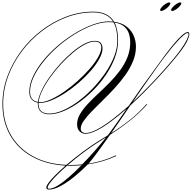

<svg xmlns="http://www.w3.org/2000/svg" viewBox="-68 -987 1577 1579"><path d="M335 572Q322 572 317.5 566.5Q313 561 313 555Q313 541 333.5 513.5Q354 486 390 450.5Q426 415 471 375Q313 366 196.5 301.5Q80 237 16 126Q-48 15 -48 -132Q-48 -248 -7.5 -358.5Q33 -469 104.5 -565.5Q176 -662 271 -735Q366 -808 475 -849.5Q584 -891 698 -891Q822 -891 870 -808Q933 -800 973 -768.5Q1013 -737 1031.5 -693.5Q1050 -650 1050 -603Q1050 -542 1025.5 -482.5Q1001 -423 960.5 -367Q920 -311 871.5 -258.5Q823 -206 774.5 -159Q726 -112 685.5 -70Q645 -28 620.5 7Q596 42 596 70Q596 91 609 99Q622 107 634 107Q675 107 731.5 77Q788 47 854.5 -4Q921 -55 991 -117Q1043 -193 1102 -276Q1161 -359 1216 -433Q1247 -477 1284.5 -527.5Q1322 -578 1359 -622.5Q1396 -667 1427 -695Q1458 -723 1476 -723Q1484 -723 1486.5 -717.5Q1489 -712 1489 -705Q1489 -688 1474 -655Q1459 -622 1424 -574Q1398 -539 1354.5 -487Q1311 -435 1254.5 -373Q1198 -311 1134.5 -246Q1071 -181 1005 -121Q964 -61 923.5 -2.5Q883 56 846 109Q927 57 997 2Q1067 -53 1127 -120L1136 -130H1144L1134 -119Q1072 -51 997.5 7.5Q923 66 837 122Q780 203 734 265Q688 327 660 359Q785 339 886 290L888 296Q782 346 653 365V366Q598 422 539.5 469Q481 516 428 544Q375 572 335 572ZM-42 -132Q-42 14 22 124Q86 234 202.5 298Q319 362 478 369Q541 315 615 260Q689 205 757 164Q790 144 817 127Q822 121 826 116Q842 96 882 39Q922 -18 974 -93Q908 -35 845.5 11.5Q783 58 728.5 85.5Q674 113 634 113Q606 113 586 92.5Q566 72 566 35Q566 -7 589.5 -47.5Q613 -88 652 -130Q691 -172 738 -215.5Q785 -259 831.5 -306Q878 -353 917 -405Q956 -457 979.5 -515Q1003 -573 1003 -638Q1003 -781 874 -802Q903 -746 903 -652Q903 -582 876 -510.5Q849 -439 803 -371Q757 -303 698.5 -244.5Q640 -186 576.5 -141.5Q513 -97 451 -72Q389 -47 336 -47Q292 -47 267.5 -69Q243 -91 243 -133Q243 -138 243 -143Q211 -148 192 -170Q173 -192 173 -232Q173 -294 204.5 -360.5Q236 -427 289.5 -492Q343 -557 411 -614.5Q479 -672 552.5 -716Q626 -760 697 -785.5Q768 -811 827 -811Q845 -811 862 -809Q815 -885 698 -885Q585 -885 477 -844Q369 -803 275 -730.5Q181 -658 109.5 -562.5Q38 -467 -2 -357Q-42 -247 -42 -132ZM249 -133Q249 -53 337 -53Q389 -53 450 -79.5Q511 -106 574 -152.5Q637 -199 694.5 -259.5Q752 -320 798 -387Q844 -454 870.5 -522Q897 -590 897 -652Q897 -748 866 -803Q848 -805 827 -805Q766 -805 695 -779Q624 -753 551 -708.5Q478 -664 411.5 -606.5Q345 -549 292.5 -484.5Q240 -420 209.5 -355.5Q179 -291 179 -232Q179 -159 244 -149Q249 -190 274 -243Q299 -296 339 -352.5Q379 -409 427 -462Q475 -515 526 -558Q577 -601 624.5 -626Q672 -651 710 -651Q747 -651 761 -633.5Q775 -616 775 -588Q775 -551 749 -503.5Q723 -456 679 -405.5Q635 -355 581 -308Q527 -261 469.5 -223.5Q412 -186 358.5 -163.5Q305 -141 264 -141Q256 -141 249 -142Q249 -137 249 -133ZM1225 -436Q1178 -371 1126 -296.5Q1074 -222 1022 -146Q1085 -205 1146 -267.5Q1207 -330 1260 -389Q1313 -448 1354 -497Q1395 -546 1418 -579Q1453 -628 1468 -659.5Q1483 -691 1483 -705Q1483 -715 1473 -715Q1462 -715 1439.5 -695.5Q1417 -676 1388.5 -644.5Q1360 -613 1330 -575.5Q1300 -538 1272.5 -501.5Q1245 -465 1225 -436ZM710 -645Q675 -645 628.5 -620.5Q582 -596 532 -554Q482 -512 433.5 -459.5Q385 -407 345 -351Q305 -295 279.5 -242.5Q254 -190 250 -148Q256 -147 264 -147Q302 -147 353 -170.5Q404 -194 460.5 -233.5Q517 -273 571 -321.5Q625 -370 669 -420.5Q713 -471 739 -517Q765 -563 765 -597Q765 -645 710 -645ZM762 169Q693 211 622 264Q551 317 490 370Q503 370 516 370Q562 370 608 365Q665 307 717 247Q769 187 805 142Q785 155 762 169ZM324 556Q324 565 335 565Q365 565 408 538.5Q451 512 501 468Q551 424 602 372Q559 376 516 376Q500 376 484 375Q437 416 401 452Q365 488 344.5 515Q324 542 324 556ZM1324 -967Q1333 -967 1333 -960Q1333 -950 1319.5 -935Q1306 -920 1288 -908.5Q1270 -897 1257 -897Q1249 -897 1249 -904Q1249 -914 1262.5 -929Q1276 -944 1294 -955.5Q1312 -967 1324 -967ZM1414 -967Q1423 -967 1423 -960Q1423 -950 1409.5 -935Q1396 -920 1378 -908.5Q1360 -897 1347 -897Q1339 -897 1339 -904Q1339 -914 1353 -929Q1367 -944 1384.5 -955.5Q1402 -967 1414 -967Z"/></svg>

Font: Ballet 72pt
Style: Regular
Weight: 400
Designer: Maximiliano R. Sproviero
Foundry: Omnibus-Type
Version: Version 1.100; ttfautohint (v1.8.3)